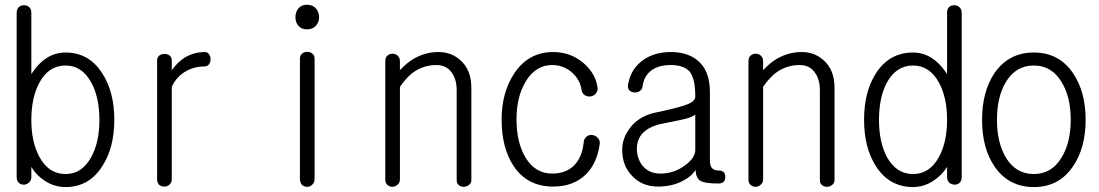

<svg xmlns="http://www.w3.org/2000/svg" viewBox="-20 -754 4540 793"><path d="M48.8 -700.2V-22.5Q48.8 -6.8 58.6 2Q66.4 8.8 79.1 8.8Q90.8 7.8 99.6 0Q109.4 -8.8 109.4 -22.5V-64.5Q129.9 -30.3 164.1 -7.8Q204.1 18.6 251 18.6Q347.7 18.6 402.3 -67.4Q452.1 -143.6 452.1 -258.8Q452.1 -375 402.3 -451.2Q347.7 -537.1 251 -537.1Q209 -537.1 174.8 -515.6Q139.6 -494.1 109.4 -448.2V-702.1Q109.4 -716.8 99.6 -725.6Q90.8 -732.4 79.1 -732.4Q66.4 -732.4 57.6 -724.6Q48.8 -715.8 48.8 -700.2ZM251 -483.4Q318.4 -483.4 356.4 -414.1Q390.6 -352.5 390.6 -258.8Q390.6 -166 356.4 -104.5Q318.4 -35.2 251 -35.2Q181.6 -35.2 143.6 -104.5Q109.4 -166 109.4 -258.8Q109.4 -352.5 143.6 -414.1Q181.6 -483.4 251 -483.4Z M628.9 -503.9V-13.7Q628.9 1 637.7 9.8Q646.5 16.6 659.2 16.6Q670.9 16.6 679.7 8.8Q689.5 0 689.5 -13.7V-395.5Q707 -433.6 740.2 -455.1Q777.3 -479.5 825.2 -479.5Q836.9 -479.5 843.8 -489.3Q849.6 -497.1 849.6 -509.8Q849.6 -521.5 842.8 -530.3Q836.9 -539.1 827.1 -539.1Q780.3 -539.1 742.2 -515.6Q713.9 -498 689.5 -463.9V-503.9Q689.5 -517.6 679.7 -525.4Q670.9 -531.2 659.2 -531.2Q646.5 -531.2 637.7 -524.4Q628.9 -516.6 628.9 -503.9Z M1218.8 -511.7V-14.6Q1218.8 0 1227.5 9.8Q1236.3 17.6 1249 17.6Q1260.7 17.6 1269.5 8.8Q1279.3 0 1279.3 -14.6V-511.7Q1279.3 -525.4 1269.5 -533.2Q1260.7 -540 1249 -540Q1236.3 -540 1227.5 -532.2Q1218.8 -525.4 1218.8 -511.7ZM1248 -734.4Q1224.6 -734.4 1211.9 -718.8Q1200.2 -704.1 1200.2 -682.6Q1200.2 -662.1 1211.9 -648.4Q1224.6 -632.8 1248 -632.8Q1271.5 -632.8 1285.2 -648.4Q1297.9 -663.1 1297.9 -682.6Q1297.9 -704.1 1285.2 -718.8Q1271.5 -734.4 1248 -734.4Z M1571.3 -502V-12.7Q1571.3 2 1580.1 9.8Q1588.9 17.6 1601.6 17.6Q1613.3 16.6 1622.1 8.8Q1631.8 0 1631.8 -13.7V-395.5Q1657.2 -431.6 1681.6 -451.2Q1726.6 -485.4 1782.2 -485.4Q1824.2 -485.4 1845.7 -454.1Q1866.2 -426.8 1866.2 -380.9V-9.8Q1866.2 2.9 1875 10.7Q1883.8 17.6 1896.5 17.6Q1908.2 16.6 1917 9.8Q1926.8 2 1926.8 -10.7V-390.6Q1926.8 -466.8 1879.9 -506.8Q1842.8 -539.1 1791 -539.1Q1736.3 -539.1 1687.5 -510.7Q1657.2 -492.2 1631.8 -463.9V-501Q1631.8 -515.6 1622.1 -524.4Q1613.3 -532.2 1601.6 -532.2Q1588.9 -532.2 1580.1 -524.4Q1571.3 -516.6 1571.3 -502Z M2264.6 -539.1Q2164.1 -539.1 2105.5 -453.1Q2051.8 -374 2051.8 -259.8Q2051.8 -141.6 2102.5 -66.4Q2159.2 16.6 2264.6 16.6Q2346.7 16.6 2398.4 -32.2Q2446.3 -79.1 2457 -159.2Q2459 -173.8 2449.2 -184.6Q2440.4 -194.3 2426.8 -196.3Q2413.1 -198.2 2403.3 -190.4Q2391.6 -181.6 2390.6 -164.1Q2383.8 -101.6 2348.6 -68.4Q2315.4 -37.1 2260.7 -37.1Q2190.4 -37.1 2150.4 -103.5Q2113.3 -166 2113.3 -260.7Q2113.3 -353.5 2150.4 -416Q2191.4 -485.4 2260.7 -485.4Q2305.7 -485.4 2340.8 -456.1Q2375 -426.8 2381.8 -383.8Q2383.8 -369.1 2394.5 -361.3Q2405.3 -354.5 2418 -355.5Q2431.6 -357.4 2439.5 -366.2Q2449.2 -377 2448.2 -390.6Q2441.4 -448.2 2391.6 -492.2Q2337.9 -539.1 2264.6 -539.1Z M2851.6 -133.8Q2851.6 -102.5 2809.6 -71.3Q2764.6 -37.1 2707 -37.1Q2658.2 -37.1 2630.9 -73.2Q2610.4 -102.5 2610.4 -138.7Q2610.4 -187.5 2646.5 -214.8Q2668 -231.4 2705.1 -241.2Q2797.9 -258.8 2822.3 -266.6Q2838.9 -271.5 2850.6 -280.3H2851.6ZM2751 -539.1Q2681.6 -539.1 2634.8 -504.9Q2585 -468.8 2574.2 -405.3Q2571.3 -390.6 2579.1 -380.9Q2586.9 -373 2599.6 -372.1Q2611.3 -371.1 2621.1 -377Q2631.8 -383.8 2633.8 -396.5Q2638.7 -435.5 2664.1 -458Q2694.3 -485.4 2750 -485.4Q2806.6 -485.4 2830.1 -456.1Q2851.6 -426.8 2851.6 -355.5Q2851.6 -336.9 2824.2 -325.2Q2793.9 -311.5 2696.3 -291Q2621.1 -277.3 2582 -225.6Q2549.8 -183.6 2549.8 -134.8Q2549.8 -68.4 2592.8 -25.4Q2633.8 16.6 2697.3 16.6Q2756.8 16.6 2801.8 -7.8Q2838.9 -27.3 2852.5 -52.7Q2854.5 -18.6 2872.1 -7.8Q2889.6 3.9 2947.3 3.9Q2975.6 3.9 2975.6 -23.4Q2975.6 -49.8 2948.2 -49.8Q2929.7 -49.8 2920.9 -59.6Q2912.1 -69.3 2912.1 -88.9V-374Q2912.1 -464.8 2858.4 -506.8Q2816.4 -539.1 2751 -539.1Z M3071.3 -502V-12.7Q3071.3 2 3080.1 9.8Q3088.9 17.6 3101.6 17.6Q3113.3 16.6 3122.1 8.8Q3131.8 0 3131.8 -13.7V-395.5Q3157.2 -431.6 3181.6 -451.2Q3226.6 -485.4 3282.2 -485.4Q3324.2 -485.4 3345.7 -454.1Q3366.2 -426.8 3366.2 -380.9V-9.8Q3366.2 2.9 3375 10.7Q3383.8 17.6 3396.5 17.6Q3408.2 16.6 3417 9.8Q3426.8 2 3426.8 -10.7V-390.6Q3426.8 -466.8 3379.9 -506.8Q3342.8 -539.1 3291 -539.1Q3236.3 -539.1 3187.5 -510.7Q3157.2 -492.2 3131.8 -463.9V-501Q3131.8 -515.6 3122.1 -524.4Q3113.3 -532.2 3101.6 -532.2Q3088.9 -532.2 3080.1 -524.4Q3071.3 -516.6 3071.3 -502Z M3952.1 -700.2Q3952.1 -715.8 3942.4 -724.6Q3933.6 -732.4 3921.9 -732.4Q3909.2 -732.4 3900.4 -725.6Q3891.6 -716.8 3891.6 -702.1V-448.2Q3861.3 -494.1 3826.2 -515.6Q3792 -537.1 3751 -537.1Q3653.3 -537.1 3597.7 -451.2Q3548.8 -375 3548.8 -258.8Q3548.8 -144.5 3597.7 -67.4Q3653.3 18.6 3751 18.6Q3795.9 18.6 3835.9 -7.8Q3870.1 -30.3 3891.6 -64.5V-22.5Q3891.6 -8.8 3900.4 0Q3909.2 7.8 3921.9 8.8Q3933.6 8.8 3942.4 2Q3952.1 -6.8 3952.1 -22.5ZM3751 -483.4Q3819.3 -483.4 3857.4 -414.1Q3891.6 -352.5 3891.6 -258.8Q3891.6 -166 3857.4 -104.5Q3819.3 -35.2 3751 -35.2Q3682.6 -35.2 3643.6 -104.5Q3610.4 -167 3610.4 -258.8Q3610.4 -352.5 3643.6 -414.1Q3682.6 -483.4 3751 -483.4Z M4250 -537.1Q4145.5 -537.1 4086.9 -451.2Q4036.1 -375 4036.1 -258.8Q4036.1 -143.6 4086.9 -67.4Q4145.5 18.6 4250 18.6Q4354.5 18.6 4412.1 -67.4Q4463.9 -143.6 4463.9 -258.8Q4463.9 -375 4412.1 -451.2Q4354.5 -537.1 4250 -537.1ZM4250 -483.4Q4324.2 -483.4 4365.2 -414.1Q4402.3 -353.5 4402.3 -258.8Q4402.3 -166 4365.2 -104.5Q4324.2 -35.2 4250 -35.2Q4174.8 -35.2 4133.8 -104.5Q4097.7 -166 4097.7 -258.8Q4097.7 -353.5 4133.8 -414.1Q4174.8 -483.4 4250 -483.4Z"/></svg>

Font: GulimChe
Style: Regular
Weight: 400
Monospace: yes
Version: Version 2.21